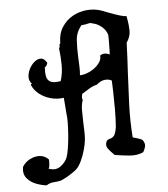

<svg xmlns="http://www.w3.org/2000/svg" viewBox="-57 -759 816 934"><g transform="rotate(-5 351.5 -291.5)"><path d="M616 -55Q630 -37 626 -21Q622 -5 614 6Q584 19 549 16Q514 13 484 8Q477 7 474 6Q472 4 468 -1Q454 -14 444 -28.5Q434 -43 441 -60Q445 -71 458 -73.5Q471 -76 479 -86Q484 -91 488 -105.5Q492 -120 493 -131Q496 -169 496 -214.5Q496 -260 495 -298.5Q494 -337 493 -355Q480 -363 460 -361.5Q440 -360 418 -341Q401 -338 378.5 -324.5Q356 -311 344 -303Q343 -300 341.5 -290.5Q340 -281 344 -273Q336 -253 336 -223.5Q336 -194 337 -163Q338 -142 338.5 -122Q339 -102 338 -84Q336 -60 328 -31.5Q320 -3 308.5 21.5Q297 46 284 59Q279 64 264 74.5Q249 85 232 94.5Q215 104 204 108Q188 112 169 113Q150 114 133 125Q111 123 83.5 113Q56 103 38 81.5Q20 60 26 26Q39 4 62.5 -8.5Q86 -21 111 -20Q136 -19 155 1Q155 4 155 7.5Q155 11 155 14Q155 24 154 32.5Q153 41 149 45Q183 58 208 39.5Q233 21 242 -4Q247 -19 251.5 -47Q256 -75 258.5 -106.5Q261 -138 261.5 -167.5Q262 -197 259 -215Q258 -225 256.5 -250.5Q255 -276 253 -292Q222 -287 190 -295.5Q158 -304 134 -323Q110 -342 100 -366Q98 -374 105 -374Q91 -386 91 -406Q91 -426 101 -446Q111 -466 126.5 -479Q142 -492 158.5 -491.5Q175 -491 188 -468Q186 -462 183 -456Q180 -450 174 -448Q172 -423 175.5 -404Q179 -385 194.5 -376.5Q210 -368 245 -374Q257 -412 256.5 -453Q256 -494 251 -533Q256 -541 254.5 -546Q253 -551 259 -558Q259 -604 279.5 -636Q300 -668 332.5 -686Q365 -704 402.5 -707Q440 -710 474 -698Q506 -685 541 -673Q576 -661 592 -661Q592 -657 593 -652Q594 -647 595 -642Q599 -620 600 -590.5Q601 -561 581 -532Q580 -495 578 -458.5Q576 -422 574 -385Q570 -308 567 -230Q564 -152 570 -71Q578 -69 592 -64.5Q606 -60 616 -55ZM447 -481Q457 -489 470.5 -488.5Q484 -488 494 -482Q494 -487 494.5 -492.5Q495 -498 495 -504Q495 -523 495.5 -541.5Q496 -560 495 -578Q488 -602 468 -618.5Q448 -635 428 -639Q416 -644 407 -642.5Q398 -641 388 -638Q384 -639 379 -637Q374 -635 371 -638Q343 -606 340.5 -566Q338 -526 340 -482Q341 -460 342 -438.5Q343 -417 341 -394Q366 -395 391.5 -408Q417 -421 433.5 -441Q450 -461 447 -481Z"/></g></svg>

Font: Yuji Mai
Style: Regular
Weight: 400
Designer: Kataoka Yuji
Foundry: Kinuta Font Factory
Version: Version 3.002